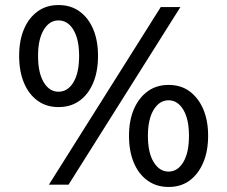

<svg xmlns="http://www.w3.org/2000/svg" viewBox="-20 -733 901 762"><path d="M212 -713Q261 -713 296 -687.5Q331 -662 350 -617Q369 -572 369 -511Q369 -450 350 -404.5Q331 -359 296 -333.5Q261 -308 212 -308Q164 -308 129 -333.5Q94 -359 75 -404.5Q56 -450 56 -511Q56 -572 75 -617Q94 -662 129 -687.5Q164 -713 212 -713ZM212 -652Q176 -652 153.5 -614.5Q131 -577 131 -511Q131 -444 153.5 -406.5Q176 -369 212 -369Q249 -369 271.5 -406.5Q294 -444 294 -511Q294 -577 271.5 -614.5Q249 -652 212 -652ZM174 0 618 -705H696L252 0ZM649 -396Q698 -396 732.5 -370.5Q767 -345 786.5 -300Q806 -255 806 -194Q806 -133 786.5 -87.5Q767 -42 732.5 -16.5Q698 9 649 9Q601 9 565.5 -16.5Q530 -42 511 -87.5Q492 -133 492 -194Q492 -255 511.5 -300Q531 -345 566 -370.5Q601 -396 649 -396ZM649 -335Q613 -335 590 -297.5Q567 -260 567 -194Q567 -127 590 -89.5Q613 -52 649 -52Q685 -52 707.5 -89.5Q730 -127 730 -194Q730 -260 707.5 -297.5Q685 -335 649 -335Z"/></svg>

Font: TikTok Sans 24pt
Style: Regular
Weight: 400
Version: Version 4.000